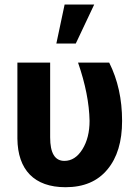

<svg xmlns="http://www.w3.org/2000/svg" viewBox="-20 -799 586 830"><path d="M223.6 -610.8H307.6L387.2 -779.3H259.3ZM55.2 -528.3V-199.7C56.6 -64.9 127.9 10.3 263.2 10.3C341.8 10.3 401.9 -15.1 444.3 -66.4C486.8 -117.2 507.8 -187 507.8 -276.4C507.8 -370.1 489.3 -454.1 452.1 -528.3H317.4C349.1 -437 365.7 -353 367.2 -276.4C367.2 -228 356.9 -187 336.4 -153.8C315.4 -120.1 289.6 -103.5 258.3 -103.5C217.3 -103.5 196.8 -137.2 196.8 -205.1V-528.3Z"/></svg>

Font: Roboto
Style: Bold
Weight: 700
Designer: Google
Version: Version 2.137; 2017